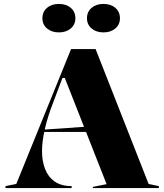

<svg xmlns="http://www.w3.org/2000/svg" viewBox="-20 -958 837 978"><path d="M8 0V-10L63 -21L342 -708H467L737 -21L789 -10V0H453V-6L523 -20L310 -561H298L251 -436Q223 -365 208.5 -301Q194 -237 194 -188Q194 -138 209.5 -97.5Q225 -57 258.5 -33.5Q292 -10 345 -10V0ZM177 -286V-296L424 -313V-286ZM507 -938Q544 -938 567.5 -918Q591 -898 591 -865Q591 -833 567.5 -813Q544 -793 507 -793Q470 -793 446.5 -813Q423 -833 423 -865Q423 -898 446.5 -918Q470 -938 507 -938ZM280 -938Q317 -938 340.5 -918Q364 -898 364 -865Q364 -833 340.5 -813Q317 -793 280 -793Q243 -793 219.5 -813Q196 -833 196 -865Q196 -898 219.5 -918Q243 -938 280 -938Z"/></svg>

Font: Kalnia Thin SemiBold
Style: Regular
Weight: 600
Version: Version 1.105